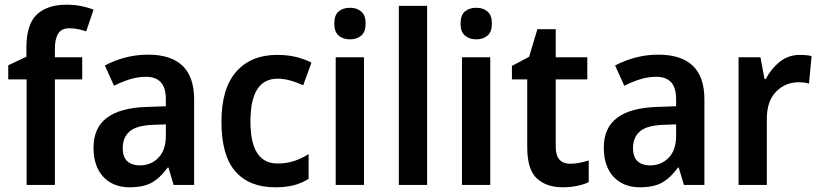

<svg xmlns="http://www.w3.org/2000/svg" viewBox="-20 -836 3482 815"><path d="M329 -499H213V-51H93V-499H15V-559L92 -595V-631Q92 -733 136.5 -774.5Q181 -816 262 -816Q297 -816 326 -810Q355 -804 377 -795L346 -703Q330 -708 312.5 -712Q295 -716 274 -716Q242 -716 227.5 -694Q213 -672 213 -629V-593H329Z M608 -604Q804 -604 804 -415V-51H717L695 -125H692Q661 -82 625.5 -61.5Q590 -41 530 -41Q460 -41 418.5 -85.5Q377 -130 377 -209Q377 -293 433 -335.5Q489 -378 600 -382L684 -385V-414Q684 -464 662.5 -487Q641 -510 600 -510Q565 -510 531.5 -499.5Q498 -489 464 -472L425 -558Q464 -579 511 -591.5Q558 -604 608 -604ZM627 -306Q558 -303 529.5 -277.5Q501 -252 501 -208Q501 -169 520.5 -151.5Q540 -134 573 -134Q621 -134 652.5 -166.5Q684 -199 684 -260V-308Z M1148 -41Q1038 -41 979 -108.5Q920 -176 920 -319Q920 -461 983 -532Q1046 -603 1156 -603Q1203 -603 1239.5 -593.5Q1276 -584 1302 -570L1267 -474Q1239 -487 1211.5 -494.5Q1184 -502 1158 -502Q1043 -502 1043 -320Q1043 -142 1158 -142Q1197 -142 1228.5 -152.5Q1260 -163 1290 -182V-77Q1260 -58 1226.5 -49.5Q1193 -41 1148 -41Z M1466 -803Q1495 -803 1513.5 -787Q1532 -771 1532 -736Q1532 -701 1513.5 -685Q1495 -669 1466 -669Q1436 -669 1417.5 -685Q1399 -701 1399 -736Q1399 -772 1417.5 -787.5Q1436 -803 1466 -803ZM1525 -593V-51H1405V-593Z M1793 -51H1673V-811H1793Z M2002 -803Q2031 -803 2049.5 -787Q2068 -771 2068 -736Q2068 -701 2049.5 -685Q2031 -669 2002 -669Q1972 -669 1953.5 -685Q1935 -701 1935 -736Q1935 -772 1953.5 -787.5Q1972 -803 2002 -803ZM2061 -593V-51H1941V-593Z M2401 -141Q2421 -141 2440.5 -145Q2460 -149 2479 -155V-63Q2459 -53 2429.5 -47Q2400 -41 2368 -41Q2300 -41 2259 -78.5Q2218 -116 2218 -211V-499H2153V-556L2226 -595L2261 -712H2339V-593H2473V-499H2339V-212Q2339 -141 2401 -141Z M2774 -604Q2970 -604 2970 -415V-51H2883L2861 -125H2858Q2827 -82 2791.5 -61.5Q2756 -41 2696 -41Q2626 -41 2584.5 -85.5Q2543 -130 2543 -209Q2543 -293 2599 -335.5Q2655 -378 2766 -382L2850 -385V-414Q2850 -464 2828.5 -487Q2807 -510 2766 -510Q2731 -510 2697.5 -499.5Q2664 -489 2630 -472L2591 -558Q2630 -579 2677 -591.5Q2724 -604 2774 -604ZM2793 -306Q2724 -303 2695.5 -277.5Q2667 -252 2667 -208Q2667 -169 2686.5 -151.5Q2706 -134 2739 -134Q2787 -134 2818.5 -166.5Q2850 -199 2850 -260V-308Z M3375 -603Q3386 -603 3399.5 -602Q3413 -601 3425 -598L3414 -481Q3405 -484 3392.5 -485.5Q3380 -487 3371 -487Q3314 -487 3274.5 -447Q3235 -407 3235 -331V-51H3115V-593H3208L3225 -501H3231Q3252 -543 3289 -573Q3326 -603 3375 -603Z"/></svg>

Font: Noto Sans Tamil UI SemiCondensed SemiBold
Style: Regular
Weight: 600
Width: 4
Designer: Jelle Bosma - Monotype Design Team
Foundry: Monotype Imaging Inc.
Version: Version 2.004; ttfautohint (v1.8.4.7-5d5b)